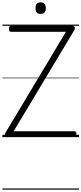

<svg xmlns="http://www.w3.org/2000/svg" viewBox="-20 -1165 691 1631"><path d="M41 0Q33 0 27.5 -5Q22 -10 21 -18Q20 -26 24 -33L540 -895H72Q64 -895 60 -900.5Q56 -906 56 -920Q56 -934 60 -939.5Q64 -945 72 -945H595Q609 -945 614 -934Q619 -923 613 -912L96 -50H612Q620 -50 624.5 -45Q629 -40 629 -26Q629 -12 624.5 -6Q620 0 612 0ZM325 -1047Q303 -1047 292.5 -1058.5Q282 -1070 282 -1095Q282 -1121 292.5 -1133Q303 -1145 325 -1145Q347 -1145 358 -1133Q369 -1121 369 -1095Q369 -1070 358 -1058.5Q347 -1047 325 -1047ZM0 436H651V446H0ZM0 -20H651V0H0ZM0 -505H651V-500H0ZM0 -956H651V-946H0Z"/></svg>

Font: Playwrite HU Guides
Style: Regular
Weight: 400
Designer: Veronika Burian, José Scaglione
Foundry: TypeTogether
Version: Version 1.003